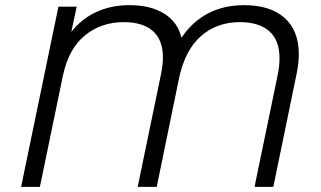

<svg xmlns="http://www.w3.org/2000/svg" viewBox="-20 -726 1246 746"><path d="M1141 -515Q1141 -479 1132 -437L1042 0H969L1059 -435Q1066 -469 1066 -500Q1066 -570 1026 -605Q986 -640 912 -640Q822 -640 760 -585Q698 -530 675 -419L589 0H515L605 -435Q613 -473 613 -502Q613 -571 574 -605.5Q535 -640 461 -640Q373 -640 309.5 -588Q246 -536 224 -430L135 0H62L207 -700H278L257 -602Q297 -653 354.5 -679.5Q412 -706 483 -706Q565 -706 618 -673Q671 -640 685 -579Q727 -642 788.5 -674Q850 -706 929 -706Q1029 -706 1085 -657Q1141 -608 1141 -515Z"/></svg>

Font: Montserrat Alternates
Style: Italic
Weight: 400
Italic angle: -11.3°
Designer: Julieta Ulanovsky
Foundry: Julieta Ulanovsky
Version: Version 7.200